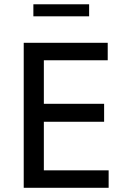

<svg xmlns="http://www.w3.org/2000/svg" viewBox="-20 -893 596 913"><path d="M92.8 0V-689.5H492.2V-606.4H188.5V-399.4H475.1V-314H188.5V-83H496.6V0ZM138.7 -815.4V-872.6H403.8V-815.4Z"/></svg>

Font: Shanti
Style: Regular
Weight: 400
Designer: Vernon Adams
Foundry: Vernon Adams
Version: Version 1.100; ttfautohint (v1.8.4)